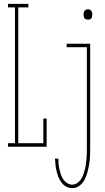

<svg xmlns="http://www.w3.org/2000/svg" viewBox="-20 -755 540 988"><path d="M21 0V-18H57V-717H21V-735H126V-717H74V-18H203V-145H220V0ZM433 -654Q428 -654 423 -655.5Q418 -657 415 -661Q412 -665 411 -670Q410 -675 410 -680Q410 -685 411 -690Q412 -695 415 -699Q418 -703 423 -705Q428 -707 433 -707Q438 -707 442.5 -705Q447 -703 450 -699Q453 -695 454 -690Q455 -685 455 -680Q455 -675 454 -670Q453 -665 450 -661Q447 -657 442.5 -655.5Q438 -654 433 -654ZM352 213Q336 213 321.5 205.5Q307 198 297 185Q287 172 281 156.5Q275 141 271 125.5Q267 110 265.5 93.5Q264 77 263 61H280Q280 75 281.5 89Q283 103 286 116.5Q289 130 293.5 143.5Q298 157 306 168.5Q314 180 326 187.5Q338 195 352 195Q366 195 377.5 187Q389 179 396.5 168Q404 157 408.5 144Q413 131 416.5 118Q420 105 422 91.5Q424 78 425 64.5Q426 51 426.5 37.5Q427 24 427 10V-512H323V-530H444V10Q444 25 443.5 40.5Q443 56 441.5 71Q440 86 437 101Q434 116 430 131Q426 146 420 160Q414 174 404.5 186Q395 198 381.5 205.5Q368 213 352 213Z"/></svg>

Font: Iosevka Slab Thin
Style: Regular
Weight: 100
Monospace: yes
Designer: Belleve Invis
Foundry: Belleve Invis
Version: Version 11.1.0; ttfautohint (v1.8.3)